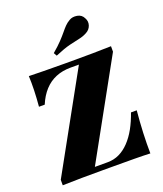

<svg xmlns="http://www.w3.org/2000/svg" viewBox="-142 -867 817 960"><g transform="rotate(-20 267.0 -386.5)"><path d="M25 0V-29L307.3 -539.5H262.9Q219.4 -539.5 184.3 -525Q149.2 -510.5 122.6 -481.5Q96 -452.4 78.2 -409.7H47.6Q51.6 -454.8 52.8 -495.2Q54 -535.5 52.4 -571Q84.7 -570.2 129.8 -569.4Q175 -568.5 242.7 -568.5H294.4Q340.3 -568.5 392.3 -569Q444.4 -569.4 489.5 -571V-541.9L207.3 -31.5H275.8Q308.9 -31.5 337.5 -45.2Q366.1 -58.9 390.7 -84.7Q415.3 -110.5 435.1 -146Q454.8 -181.5 470.2 -225.8H500.8Q495.2 -165.3 492.7 -108.9Q490.3 -52.4 491.1 0Q456.5 -1.6 406.9 -2Q357.3 -2.4 282.3 -2.4H229.8Q180.6 -2.4 127 -2Q73.4 -1.6 25 0ZM218.5 -619.4 208.9 -636.3Q239.5 -662.1 258.5 -682.3Q277.4 -702.4 289.9 -717.7Q302.4 -733.1 313.7 -744.8Q325 -756.5 340.3 -765.3Q357.3 -775.8 381.9 -771.8Q406.5 -767.7 416.9 -745.2Q427.4 -726.6 420.6 -706Q413.7 -685.5 393.5 -675Q374.2 -664.5 352.4 -660.1Q330.6 -655.6 299.2 -648Q267.7 -640.3 218.5 -619.4Z"/></g></svg>

Font: Playfair 5pt SemiExpanded Light Black
Style: Regular
Weight: 900
Version: Version 2.203